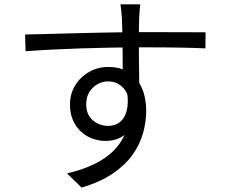

<svg xmlns="http://www.w3.org/2000/svg" viewBox="-20 -812 1040 886"><path d="M627.1 -792Q626.7 -786.7 625.4 -773.8Q624 -761 623.3 -748.3Q622.6 -735.6 622.2 -729Q621.2 -709.6 621 -677Q620.8 -644.3 620.8 -605Q620.8 -565.8 621.3 -526Q621.8 -486.3 622.3 -451.1Q622.8 -415.9 622.8 -391.9L546.4 -430.4Q546.4 -443.9 546.4 -472.6Q546.4 -501.4 546.1 -538.5Q545.8 -575.5 545.3 -613Q544.8 -650.4 544.1 -681.4Q543.4 -712.4 542.4 -728.6Q541.3 -748.8 539.2 -767.4Q537.1 -785.9 535.7 -792ZM95.8 -652.9Q136.7 -653.5 188.9 -654.9Q241.1 -656.3 299.8 -657.9Q358.4 -659.5 418.3 -660.8Q478.2 -662.1 533.8 -662.9Q589.4 -663.7 635.9 -663.7Q681.4 -663.7 726.3 -663.6Q771.2 -663.5 810.4 -663.5Q849.6 -663.5 880.2 -663.2Q910.9 -662.9 928.6 -662.9L927.9 -588.8Q886.2 -590.8 815.5 -592.2Q744.9 -593.6 634.5 -593.6Q570 -593.6 499.7 -592.4Q429.4 -591.2 358.2 -588.9Q287.1 -586.6 220.7 -583.2Q154.4 -579.8 98 -575.6ZM620.6 -362.4Q620.6 -295.6 601.2 -251Q581.8 -206.5 547.5 -184.1Q513.2 -161.7 467.1 -161.7Q435.9 -161.7 406.4 -172.5Q376.9 -183.3 353.6 -204.8Q330.2 -226.4 316.6 -257.5Q302.9 -288.6 302.9 -329.3Q302.9 -379.3 327.1 -418.3Q351.2 -457.2 391.4 -480.1Q431.7 -503 479.3 -503Q537.8 -503 576.6 -476.7Q615.5 -450.3 635.1 -404.9Q654.7 -359.4 654.7 -301.1Q654.7 -250.6 640.4 -198.8Q626.2 -146.9 592.6 -99.1Q558.9 -51.2 501.3 -11.8Q443.8 27.7 356.5 53.7L289.1 -11.9Q357.4 -27.6 410.9 -52.8Q464.5 -78 501.8 -114.1Q539.1 -150.2 558.5 -198.3Q577.9 -246.4 577.9 -308.3Q577.9 -376.2 549 -406.3Q520.2 -436.4 479 -436.4Q453 -436.4 429.8 -423.5Q406.6 -410.5 392.2 -386.9Q377.8 -363.2 377.8 -330.5Q377.8 -283.4 408.2 -257.2Q438.5 -231.1 479.6 -231.1Q511.2 -231.1 533.2 -248.5Q555.2 -266 564.7 -301.6Q574.2 -337.2 566 -390.1Z"/></svg>

Font: Noto Sans TC
Style: Regular
Weight: 100
Designer: Ryoko NISHIZUKA 西塚涼子 (kana, bopomofo & ideographs); Paul D. Hunt (Latin, Greek & Cyrillic); Sandoll Communications 산돌커뮤니
Foundry: Adobe
Version: Version 2.004;hotconv 1.0.118;makeotfexe 2.5.65603